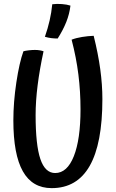

<svg xmlns="http://www.w3.org/2000/svg" viewBox="-20 -892 601 992"><path d="M464 -707Q487 -615 498 -534.5Q509 -454 509 -380Q509 -150 443.5 -35Q378 80 247 80Q147 80 98 -7Q49 -94 49 -270Q49 -364 64.5 -466.5Q80 -569 101 -627Q111 -630 128.5 -632Q146 -634 160 -634Q174 -634 185.5 -632Q197 -630 205 -627Q185 -535 174.5 -452Q164 -369 164 -297Q164 -143 188.5 -70.5Q213 2 265 2Q327 2 361.5 -85Q396 -172 396 -327Q396 -419 385 -507Q374 -595 350 -687Q373 -696 404 -701Q435 -706 464 -707ZM344 -863Q339 -820 322.5 -778.5Q306 -737 278 -693Q261 -693 245 -695Q229 -697 212 -702Q227 -745 236.5 -786.5Q246 -828 250 -870Q274 -873 300 -871Q326 -869 344 -863Z"/></svg>

Font: Atma Medium
Style: Regular
Weight: 500
Designer: Gregori Vincens, Jeremie Hornus, Riccardo Olocco, Yoann Minet.
Foundry: black foundry
Version: Version 1.101;PS 1.100;hotconv 1.0.86;makeotf.lib2.5.63406